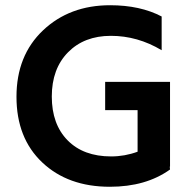

<svg xmlns="http://www.w3.org/2000/svg" viewBox="-20 -706 733 734"><path d="M400 8Q240 8 141.5 -85Q43 -178 43 -336Q43 -494 144.5 -590Q246 -686 401 -686Q516 -686 598 -643V-514Q506 -569 404 -569Q302 -569 240 -506Q178 -443 178 -337Q178 -231 238.5 -169.5Q299 -108 405 -108Q457 -108 506 -126V-285H382V-393H630V-69H629L630 -58Q538 8 400 8Z"/></svg>

Font: Hind Kochi SemiBold
Style: Regular
Weight: 600
Designer: Dhruvi Tolia
Foundry: Indian Type Foundry
Version: Version 0.702;PS 1.0;hotconv 1.0.81;makeotf.lib2.5.63406